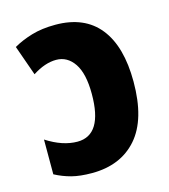

<svg xmlns="http://www.w3.org/2000/svg" viewBox="-90 -632 631 715"><g transform="rotate(-15 225.0 -274.5)"><path d="M188 -559Q136 -559 96 -547Q56 -535 25 -517L66 -401Q114 -432 157 -432Q200 -432 226.5 -393Q253 -354 253 -275Q253 -117 156 -117Q99 -117 37 -157V-23Q67 -7 99.5 1.5Q132 10 178 10Q289 10 352 -62Q415 -134 415 -279Q415 -415 357.5 -487Q300 -559 188 -559Z"/></g></svg>

Font: Noto Sans Display SemiCondensed Extra
Style: Regular
Weight: 800
Width: 4
Designer: Monotype Design Team
Foundry: Monotype Imaging Inc.
Version: Version 1.900